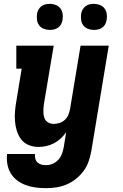

<svg xmlns="http://www.w3.org/2000/svg" viewBox="-20 -758 640 1001"><path d="M220 223Q192 223 165.5 219.5Q139 216 114.5 207Q90 198 69.5 182.5Q49 167 36 145.5Q23 124 18.5 98Q14 72 17 45H162Q161 57 164 69Q167 81 175.5 89Q184 97 195.5 100Q207 103 220 103Q237 103 254 96Q271 89 283.5 75.5Q296 62 302.5 45Q309 28 312 11L325 -69Q313 -51 296.5 -36Q280 -21 261 -11Q242 -1 221 3.5Q200 8 180 8Q153 8 129 -2Q105 -12 90 -32Q75 -52 67.5 -76.5Q60 -101 58 -127.5Q56 -154 58.5 -181Q61 -208 66 -235L93 -400H65V-520H260L209 -216Q207 -204 206.5 -192.5Q206 -181 206.5 -169.5Q207 -158 210 -147Q213 -136 220.5 -128Q228 -120 238 -116Q248 -112 260 -112Q275 -112 290.5 -117Q306 -122 318 -133Q330 -144 336 -158.5Q342 -173 345 -188L400 -520H547L456 30Q451 57 442 83.5Q433 110 416 133Q399 156 376 174.5Q353 193 326.5 204Q300 215 273 219Q246 223 220 223ZM469 -602Q453 -602 438 -608Q423 -614 414 -626Q405 -638 403 -654Q401 -670 403 -686Q405 -698 411 -708.5Q417 -719 426.5 -726Q436 -733 447.5 -735.5Q459 -738 470 -738Q486 -738 501 -732Q516 -726 525 -714Q534 -702 536.5 -686Q539 -670 536 -654Q534 -642 528.5 -631.5Q523 -621 513 -614Q503 -607 491.5 -604.5Q480 -602 469 -602ZM239 -602Q223 -602 208 -608Q193 -614 184 -626Q175 -638 173 -654Q171 -670 173 -686Q175 -698 181 -708.5Q187 -719 196.5 -726Q206 -733 217.5 -735.5Q229 -738 240 -738Q256 -738 271 -732Q286 -726 295 -714Q304 -702 306.5 -686Q309 -670 306 -654Q304 -642 298.5 -631.5Q293 -621 283 -614Q273 -607 261.5 -604.5Q250 -602 239 -602Z"/></svg>

Font: Iosevka Etoile Heavy
Style: Italic
Weight: 900
Italic angle: -9°
Designer: Belleve Invis
Foundry: Belleve Invis
Version: Version 22.1.2; ttfautohint (v1.8.4)